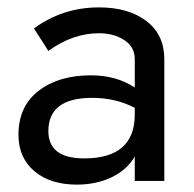

<svg xmlns="http://www.w3.org/2000/svg" viewBox="-20 -490 525 520"><path d="M111 -352 72 -413Q150 -470 248 -470Q328 -470 376.5 -433Q425 -396 425 -330V0H345V-66Q324 -30 282.5 -10Q241 10 188 10Q116 10 73 -26.5Q30 -63 30 -125Q30 -202 84.5 -244Q139 -286 226 -286Q295 -286 345 -253V-330Q345 -363 316.5 -381.5Q288 -400 248 -400Q177 -400 111 -352ZM111 -135Q111 -61 208 -61Q345 -61 345 -180V-198Q293 -225 230 -225Q111 -225 111 -135Z"/></svg>

Font: renner_400book
Style: Book
Weight: 400
Version: Version 003.000 ; ttfautohint (v0.97) -l 8 -r 50 -G 200 -x 1